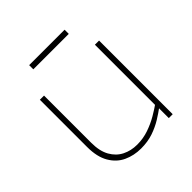

<svg xmlns="http://www.w3.org/2000/svg" viewBox="-189 -830 977 977"><g transform="rotate(-45 299.5 -341.5)"><path d="M510 0H482V-72L480 -86V-530H510ZM273 -18Q317 -18 357 -32Q397 -46 430 -65.5Q463 -85 484 -100L487 -74Q463 -56 431.5 -36.5Q400 -17 361 -3.5Q322 10 273 10Q222 10 179 -10Q136 -30 110 -74.5Q84 -119 84 -190V-530H114V-190Q114 -130 135.5 -92Q157 -54 193 -36Q229 -18 273 -18ZM170 -693H425V-663H170Q170 -663 170 -667.5Q170 -672 170 -678Q170 -684 170 -688.5Q170 -693 170 -693Z"/></g></svg>

Font: Roundo Variable
Style: Regular
Weight: 200
Designer: Shiva Nallaperumal
Foundry: Indian Type Foundry
Version: Version 2.000